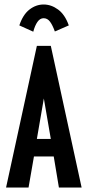

<svg xmlns="http://www.w3.org/2000/svg" viewBox="-20 -834 390 854"><path d="M242 0 219 -138H131L107 0H7L144 -630H206L343 0ZM175 -396 144 -216H206ZM128 -693 66 -721Q82 -769 111 -791.5Q140 -814 174 -814Q208 -814 238.5 -791.5Q269 -769 286 -721L224 -694Q214 -722 202.5 -737.5Q191 -753 174 -753Q158 -753 146.5 -736.5Q135 -720 128 -693Z"/></svg>

Font: Inconsolata ExtraCondensed ExtraBold
Style: Regular
Weight: 800
Width: 2
Monospace: yes
Designer: Raph Levien, Cyreal, Brenton Simpson
Foundry: Raph Levien, Cyreal, Google
Version: Version 3.001; ttfautohint (v1.8.2.53-6de2)